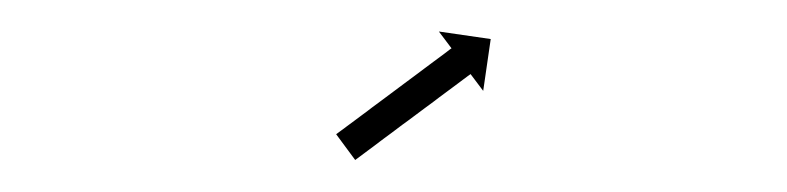

<svg xmlns="http://www.w3.org/2000/svg" viewBox="-20 -615 492 120"><path d="M190.9 -531.7C190.6 -531.5 190.3 -531.3 190.1 -531.1L202 -515C202.3 -515.2 202.6 -515.4 202.8 -515.6C203.6 -516.2 204.4 -516.8 205.1 -517.3C206.3 -518.2 207.5 -519.1 208.7 -520C210.2 -521.1 211.8 -522.3 213.3 -523.4C215.1 -524.8 216.9 -526.1 218.7 -527.5C220.8 -529 222.8 -530.5 224.8 -532C227 -533.6 229.2 -535.3 231.3 -536.9C233.6 -538.5 235.8 -540.2 238.1 -541.9C240.3 -543.5 242.5 -545.2 244.8 -546.9C247 -548.5 249.1 -550.1 251.3 -551.7C253.3 -553.3 255.4 -554.8 257.4 -556.3C259.2 -557.6 261 -559 262.8 -560.3C264.4 -561.5 265.9 -562.6 267.5 -563.8C268.6 -564.7 269.8 -565.5 271 -566.4C271.8 -567 272.5 -567.6 273.3 -568.1C273.6 -568.3 273.8 -568.5 274.1 -568.7L282 -558.2L286.7 -590.6L254.3 -595.3L262.2 -584.8C261.9 -584.6 261.6 -584.4 261.3 -584.2C260.6 -583.6 259.8 -583 259.1 -582.5C257.9 -581.6 256.7 -580.7 255.5 -579.8C254 -578.7 252.4 -577.5 250.9 -576.4C249.1 -575 247.3 -573.7 245.4 -572.3C243.4 -570.8 241.4 -569.3 239.4 -567.8C237.2 -566.2 235 -564.5 232.8 -562.9C230.6 -561.3 228.4 -559.6 226.1 -557.9C223.9 -556.2 221.6 -554.6 219.4 -552.9C217.2 -551.3 215.1 -549.7 212.9 -548.1C210.9 -546.5 208.8 -545 206.8 -543.5C205 -542.2 203.2 -540.8 201.3 -539.4C199.8 -538.3 198.3 -537.2 196.7 -536C195.5 -535.1 194.4 -534.2 193.2 -533.4C192.4 -532.8 191.6 -532.2 190.9 -531.7Z"/></svg>

Font: FRB American Cursive Just Arrows
Style: Bold Italic
Weight: 700
Italic angle: -25°
Version: Version 2.0;Modular Font Editor K font №1